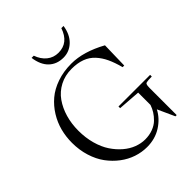

<svg xmlns="http://www.w3.org/2000/svg" viewBox="-249 -1069 1232 1232"><g transform="rotate(-45 366.5 -453.5)"><path d="M367.2 11.2Q319.3 11.2 272.7 -4.4Q226.1 -20 185.1 -51Q144 -82 112.5 -124.8Q81.1 -167.5 63 -225.6Q44.9 -283.7 44.9 -349.1Q44.9 -404.3 58.3 -456.1Q71.8 -507.8 100.6 -554.4Q129.4 -601.1 170.7 -636Q211.9 -670.9 271.2 -691.4Q330.6 -711.9 400.9 -711.9Q510.7 -711.9 637.2 -642.1L632.8 -462.9H618.2Q603.5 -518.6 585.2 -557.6Q566.9 -596.7 539.3 -627Q511.7 -657.2 471.9 -672.1Q432.1 -687 378.9 -687Q318.8 -687 270.5 -661.6Q222.2 -636.2 191.7 -592.8Q161.1 -549.3 145 -493.7Q128.9 -438 128.9 -375Q128.9 -311 144.5 -254.9Q160.2 -198.7 186.8 -158.7Q213.4 -118.7 247.3 -89.6Q281.2 -60.5 318.6 -46.4Q356 -32.2 393.1 -32.2Q431.6 -32.2 463.9 -44.4Q496.1 -56.6 517.1 -77.1Q538.1 -97.7 551.5 -119.1Q564.9 -140.6 573.2 -165V-276.9L420.9 -288.1V-303.2H708V-288.1Q688 -288.1 678 -287.1Q668 -286.1 660.2 -284.7Q652.3 -283.2 650.1 -277.1Q647.9 -271 647 -265.1Q646 -259.3 646 -245.1V0H634.8L582 -116.2Q553.7 -61 497.1 -24.9Q440.4 11.2 367.2 11.2ZM247.1 -918H267.1Q282.7 -872.6 315.4 -845.7Q348.1 -818.8 393.1 -818.8Q483.4 -818.8 517.1 -918H537.1Q526.9 -850.1 487.1 -812Q447.3 -773.9 393.1 -773.9Q333.5 -773.9 295.2 -810.5Q256.8 -847.2 247.1 -918Z"/></g></svg>

Font: Ortica Linear Light
Style: Regular
Weight: 300
Designer: Benedetta Bovani
Foundry: Collletttivo
Version: Version 2.000;Glyphs 3.1.2 (3151)